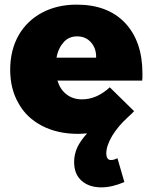

<svg xmlns="http://www.w3.org/2000/svg" viewBox="-20 -571 666 829"><path d="M520 -472C470 -525 400 -551 311 -551C254 -551 204 -539 161 -516C118 -493 84 -460 60 -418C36 -375 24 -326 24 -270C24 -215 36 -166 60 -125C83 -83 117 -51 161 -28C205 -5 257 7 317 7C326 7 339 6 356 5C337 26 323 46 314 65C305 85 300 106 300 128C300 164 311 191 333 210C355 229 383 238 418 238C449 238 482 230 517 215L487 112C478 117 468 120 459 120C446 120 439 110 439 91C439 70 447 45 464 16C481 -12 503 -38 530 -63C543 -75 553 -84 559 -91L454 -194C416 -159 376 -142 334 -142C308 -142 286 -149 268 -163C249 -177 236 -197 228 -223H594C595 -230 595 -240 595 -254C595 -346 570 -419 520 -472ZM373 -388C388 -371 396 -349 395 -322H224C229 -350 240 -372 255 -389C270 -406 290 -414 313 -414C338 -414 358 -405 373 -388Z"/></svg>

Font: Argentum Sans ExtraBold
Style: Regular
Weight: 800
Designer: Julieta Ulanovsky
Foundry: Julieta Ulanovsky
Version: Version 5.001;February 15, 2019;FontCreator 11.5.0.2425 64-b